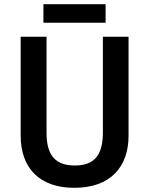

<svg xmlns="http://www.w3.org/2000/svg" viewBox="-20 -956 716 920"><path d="M486 -936H188V-847H486ZM596 -306V-780H473V-321C473 -213 432 -163 339 -163C249 -163 203 -207 203 -320V-780H79V-307C79 -151 169 -56 336 -56C510 -56 596 -157 596 -306Z"/></svg>

Font: Noto Sans Malayalam UI SemiCondensed SemiBold
Style: Regular
Weight: 600
Width: 4
Designer: Jelle Bosma - Monotype Design Team
Foundry: Monotype Imaging Inc.
Version: Version 2.104